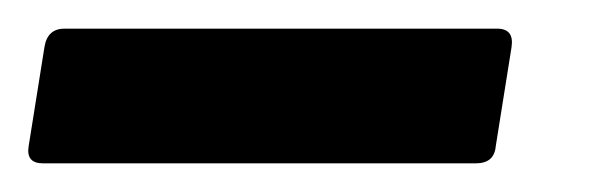

<svg xmlns="http://www.w3.org/2000/svg" viewBox="-58 36 430 134"><path d="M-28 150Q-40 150 -38 138L-27 69Q-25 56 -13 56H289Q301 56 299 69L288 138Q287 150 274 150Z"/></svg>

Font: Sofia Sans Extra Condensed ExtraBold
Style: Italic
Weight: 800
Italic angle: -9°
Designer: Botio Nikoltchev, Ani Petrova
Foundry: lettersoup
Version: Version 4.101; ttfautohint (v1.8.4.7-5d5b)